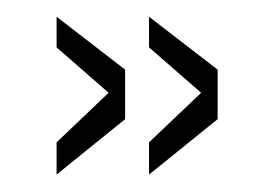

<svg xmlns="http://www.w3.org/2000/svg" viewBox="-20 -513 325 227"><path d="M127.9 -372.1V-430.7L46.9 -493.2V-477.5V-457L108.4 -403.3L46.9 -344.7V-321.3V-306.6ZM237.3 -372.1V-430.7L156.2 -493.2V-477.5V-457L217.8 -403.3L156.2 -344.7V-321.3V-306.6Z"/></svg>

Font: Caledo
Style: Light
Weight: 300
Designer: BSozoo
Foundry: BSozoo
Version: Version 002.000